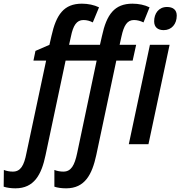

<svg xmlns="http://www.w3.org/2000/svg" viewBox="-132 -785 982 1045"><path d="M759 -621C802 -621 830 -654 830 -700C830 -732 809 -747 777 -747C731 -747 707 -711 707 -669C707 -636 728 -621 759 -621ZM569 0H676L791 -541H684ZM-48 240C54 240 94 165 116 59L225 -455H394L288 48C274 115 255 149 213 149C196 149 179 146 164 140V231C181 237 204 240 228 240C330 240 369 165 392 59L501 -455H590L609 -541H519L529 -586C542 -646 560 -676 597 -676C615 -676 633 -671 649 -663L682 -745C656 -758 623 -765 589 -765C491 -765 448 -706 423 -589L412 -541H244L254 -586C266 -646 285 -676 322 -676C341 -676 358 -671 373 -663L407 -745C381 -758 347 -765 314 -765C216 -765 174 -706 148 -589L137 -541L61 -508L50 -455H119L12 48C-1 116 -20 149 -62 149C-79 149 -96 146 -111 140L-112 231C-94 237 -71 240 -48 240Z"/></svg>

Font: Noto Sans Display SemiCondensed Medium
Style: Italic
Weight: 500
Width: 4
Italic angle: -12°
Designer: Monotype Design Team
Foundry: Monotype Imaging Inc.
Version: Version 1.900